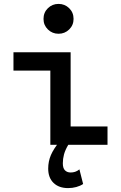

<svg xmlns="http://www.w3.org/2000/svg" viewBox="-20 -742 620 984"><path d="M329 222Q282 222 254.5 195.5Q227 169 227 122Q227 85 241 52.5Q255 20 287 -19L330 0Q314 27 308 49.5Q302 72 302 95Q302 120 313 131Q324 142 342 142Q354 142 365 138.5Q376 135 387 126L406 201Q391 211 371 216.5Q351 222 329 222ZM238 0V-380H49V-474H342V-94H531V0ZM280 -569Q248 -569 225.5 -591Q203 -613 203 -645Q203 -678 225.5 -700Q248 -722 280 -722Q312 -722 334.5 -700Q357 -678 357 -645Q357 -613 334.5 -591Q312 -569 280 -569Z"/></svg>

Font: Sometype Mono SemiBold
Style: Regular
Weight: 600
Designer: Ryoichi Tsunekawa
Foundry: Dharma Type
Version: Version 1.001